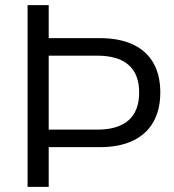

<svg xmlns="http://www.w3.org/2000/svg" viewBox="-20 -725 674 745"><path d="M87 0V-705H169V-577H367Q443 -577 495.5 -552.5Q548 -528 575 -481Q602 -434 602 -366Q602 -299 575 -251.5Q548 -204 495.5 -179Q443 -154 367 -154H169V0ZM169 -222H357Q438 -222 479 -258.5Q520 -295 520 -366Q520 -437 479 -473Q438 -509 357 -509H169Z"/></svg>

Font: Nunito Sans 12pt ExtraLight 12pt
Style: Regular
Weight: 400
Version: Version 3.101;gftools[0.9.27]